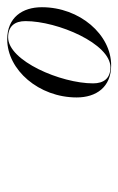

<svg xmlns="http://www.w3.org/2000/svg" viewBox="82 -885 328 532"><g transform="rotate(-90 246.0 -619.0)"><path d="M331 -475C416 -475 492 -562 492 -667C492 -721 463.5 -763 403 -763C318.5 -763 242 -675.5 242 -570.5C242 -516.5 270.5 -475 331 -475ZM325.5 -477C295 -477 281 -495.5 281 -525C281 -614.5 343.5 -760.5 408.5 -760.5C439.5 -760.5 453.5 -742 453.5 -712.5C453.5 -623 391 -477 325.5 -477Z"/></g></svg>

Font: Bodoni* 48pt
Style: Italic
Weight: 400
Italic angle: -13°
Version: Version 2.3